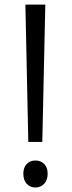

<svg xmlns="http://www.w3.org/2000/svg" viewBox="-20 -818 317 847"><path d="M166.6 -192H104.9L92 -797.8H179.9ZM136 9.1Q112.8 9.1 97.9 -7.1Q83 -23.4 83 -51.6Q83 -79.3 98 -94.6Q113 -110 136.2 -110Q159.7 -110 175 -94.6Q190.2 -79.3 190.2 -51.6Q190.2 -23.6 174.8 -7.3Q159.4 9.1 136 9.1Z"/></svg>

Font: Yaldevi ExtraLight
Style: Regular
Weight: 200
Designer: Sol Matas, Rajitha Manaperi, Kosala Senevirathne
Foundry: Mooniak
Version: Version 1.100